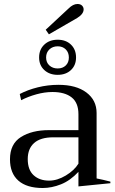

<svg xmlns="http://www.w3.org/2000/svg" viewBox="-20 -932 578 962"><path d="M209 -783 323 -889Q346 -912 368 -912Q383 -912 391 -904Q399 -896 399 -885Q399 -862 367 -842L225 -760ZM176 -644Q176 -684 202 -708.5Q228 -733 269 -733Q310 -733 335.5 -708.5Q361 -684 361 -644Q361 -605 335.5 -581Q310 -557 269 -557Q228 -557 202 -581Q176 -605 176 -644ZM325 -644Q325 -669 309.5 -684.5Q294 -700 269 -700Q244 -700 227.5 -684.5Q211 -669 211 -644Q211 -619 227.5 -604Q244 -589 269 -589Q294 -589 309.5 -604Q325 -619 325 -644ZM30 -134Q30 -211 85 -245.5Q140 -280 225 -280H373V-360Q373 -417 339 -444Q305 -471 243 -471Q204 -471 162.5 -459.5Q121 -448 86 -430L79 -461Q119 -482 169.5 -494.5Q220 -507 273 -507Q362 -507 413 -468.5Q464 -430 464 -366V-38Q499 -31 533 -22V-14L373 2V-71Q332 -27 285.5 -8.5Q239 10 194 10Q114 10 72 -27Q30 -64 30 -134ZM373 -112V-244H247Q183 -244 151 -215.5Q119 -187 119 -135Q119 -81 148.5 -54Q178 -27 226 -27Q267 -27 309.5 -52.5Q352 -78 373 -112Z"/></svg>

Font: Trirong
Style: Regular
Weight: 400
Designer: Katatrad Team
Foundry: CadsonDemak
Version: Version 1.001